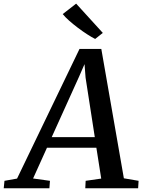

<svg xmlns="http://www.w3.org/2000/svg" viewBox="-88 -1010 764 1030"><path d="M-68 0 -64 -40 3.5 -52 338.5 -747.5H455.5L576.5 -53.5L655.5 -40L653 0H369.5L371.5 -40L455 -52L429 -217.5H164L89.5 -52.5L180 -40L177 0ZM189.5 -274.5H420.5L371 -594L365.5 -666L336.5 -599.5ZM422.5 -801Q404.5 -810 380 -825.8Q355.5 -841.5 330 -860.8Q304.5 -880 282.8 -899.2Q261 -918.5 248.5 -934.5L320.5 -990.5L463.5 -833.5Z"/></svg>

Font: Merriweather 28pt Medium
Style: Italic
Weight: 500
Italic angle: -7.8°
Version: Version 2.101